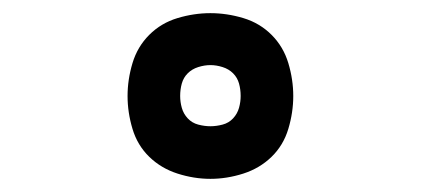

<svg xmlns="http://www.w3.org/2000/svg" viewBox="-20 -801 640 292"><path d="M300 -529Q275 -529 250 -537Q225 -545 207 -562.5Q189 -580 181.5 -605Q174 -630 174 -655Q174 -680 181.5 -705Q189 -730 207 -748Q225 -766 250 -773.5Q275 -781 300 -781Q325 -781 350 -773.5Q375 -766 393 -748Q411 -730 418.5 -705Q426 -680 426 -655Q426 -630 418.5 -605Q411 -580 393 -562.5Q375 -545 350 -537Q325 -529 300 -529ZM300 -609Q309 -609 318.5 -611.5Q328 -614 334.5 -621Q341 -628 343.5 -637Q346 -646 346 -655Q346 -665 343.5 -674Q341 -683 334.5 -689.5Q328 -696 318.5 -699Q309 -702 300 -702Q291 -702 281.5 -699Q272 -696 265.5 -689.5Q259 -683 256.5 -674Q254 -665 254 -655Q254 -646 256.5 -637Q259 -628 265.5 -621Q272 -614 281.5 -611.5Q291 -609 300 -609Z"/></svg>

Font: Iosevka SS04 Extended
Style: Bold
Weight: 700
Width: 7
Monospace: yes
Designer: Belleve Invis
Foundry: Belleve Invis
Version: Version 19.0.0; ttfautohint (v1.8.4)